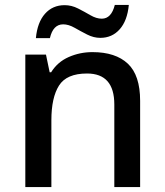

<svg xmlns="http://www.w3.org/2000/svg" viewBox="-20 -854 670 781"><path d="M356 -642Q450 -642 500 -595Q550 -548 550 -444V-93H445V-429Q445 -555 334 -555Q251 -555 220 -506Q189 -457 189 -365V-93H83V-632H167L182 -560H188Q214 -602 259.5 -622Q305 -642 356 -642ZM126 -699Q132 -763 163 -798Q194 -833 243 -833Q271 -833 297.5 -819.5Q324 -806 348 -792Q372 -778 394 -778Q433 -778 447 -834H504Q498 -770 467 -735Q436 -700 388 -700Q361 -700 334.5 -713.5Q308 -727 283.5 -741Q259 -755 237 -755Q196 -755 183 -699Z"/></svg>

Font: Noto Sans Kannada UI Medium
Style: Regular
Weight: 500
Designer: Jelle Bosma - Monotype Design Team
Foundry: Monotype Imaging Inc.
Version: Version 2.005; ttfautohint (v1.8.4.7-5d5b)